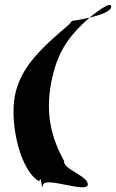

<svg xmlns="http://www.w3.org/2000/svg" viewBox="-20 -787 477 790"><path d="M41 -392C19 -270 67 -79 142 -41C149 -77 152 8 157 -26C164 -62 335 8 341 -26C347 -62 238 -90 244 -124C191 -220 167 -318 190 -444C214 -569 259 -638 355 -720C355 -720 443 -792 437 -757C431 -722 276 -701 276 -701L265 -687C160 -597 64 -515 41 -392Z"/></svg>

Font: Ember
Style: Ita
Weight: 400
Designer: Stig
Foundry: Cannot Into Space Fonts
Version: Version 0.127